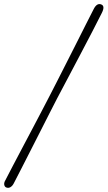

<svg xmlns="http://www.w3.org/2000/svg" viewBox="-60 -768 518 925"><path d="M215 -293.5Q200 -264.5 178.5 -222.2Q157 -180 132.8 -132.2Q108.5 -84.5 84.5 -37.2Q60.5 10 40 50Q19.5 90 6 116Q0 127.5 -9 133.2Q-18 139 -29 135.5Q-37.5 132.5 -39.5 122.5Q-41.5 112.5 -34 100Q-19 70.5 2.8 29.2Q24.5 -12 49 -58.5Q73.5 -105 98 -151.2Q122.5 -197.5 143.5 -237.8Q164.5 -278 179 -306Q193.5 -334 214.8 -375.8Q236 -417.5 260.5 -465.8Q285 -514 309.5 -562.5Q334 -611 355.2 -653.2Q376.5 -695.5 391.5 -724.5Q407 -755 428 -746.5Q447 -739 431 -706.5Q413 -670 384.8 -616Q356.5 -562 325 -501.8Q293.5 -441.5 264.2 -386.5Q235 -331.5 215 -293.5Z"/></svg>

Font: Fraunces 144pt S100 Light
Style: Italic
Weight: 300
Italic angle: -16°
Version: Version 1.000; ttfautohint (v1.8.3)